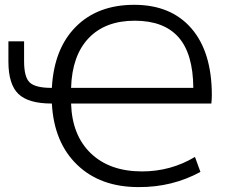

<svg xmlns="http://www.w3.org/2000/svg" viewBox="-20 -760 936 790"><path d="M272.5 -398.4H775.4Q774.4 -539.1 714.4 -606.9Q654.3 -674.8 534.2 -674.8Q413.1 -674.8 344.7 -603Q276.4 -531.2 272.5 -398.4ZM193.4 -398.4Q202.1 -559.6 292 -649.9Q381.8 -740.2 532.2 -740.2Q683.6 -740.2 767.6 -643.1Q851.6 -545.9 851.6 -368.2Q851.6 -352.5 849.6 -334H272.5Q276.4 -203.1 354 -128.9Q431.6 -54.7 564.5 -54.7Q682.6 -54.7 782.2 -114.3L804.7 -52.7Q688.5 10.7 549.8 9.8Q392.6 9.8 297.4 -82Q202.1 -173.8 193.4 -334H192.4Q96.7 -334 55.7 -373.5Q14.6 -413.1 14.6 -506.8V-589.8H79.1V-507.8Q79.1 -442.4 102.5 -420.4Q126 -398.4 192.4 -398.4Z"/></svg>

Font: Mgen+ 1c regular
Style: Regular
Weight: 400
Designer: [Source Han Sans]
Ryoko NISHIZUKA  (kana & ideographs); Paul D. Hunt (Latin, Greek & Cyrillic); Wenlong ZHANG  (bopomofo
Version: Version 1.059.20150602